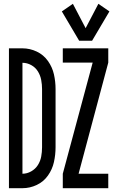

<svg xmlns="http://www.w3.org/2000/svg" viewBox="-20 -989 616 1009"><path d="M396 -775H464L555 -929L497 -969L430 -841L363 -969L305 -929ZM310 0H549V-76H393L549 -660V-735H310V-660H467L310 -76ZM27 0H98Q137 0 173 -17Q209 -34 232 -66.5Q255 -99 263.5 -137.5Q272 -176 272 -215V-521Q272 -560 263.5 -598Q255 -636 232 -668.5Q209 -701 173 -718Q137 -735 98 -735H27ZM98 -76V-659Q122 -659 144 -647Q166 -635 179 -614Q192 -593 196.5 -569Q201 -545 201 -521V-215Q201 -190 196.5 -166Q192 -142 179 -121.5Q166 -101 144 -88.5Q122 -76 98 -76Z"/></svg>

Font: Iosevka SS01 Extended
Style: Regular
Weight: 400
Width: 7
Monospace: yes
Designer: Belleve Invis
Foundry: Belleve Invis
Version: Version 3.4.7; ttfautohint (v1.8.3)